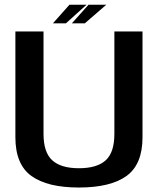

<svg xmlns="http://www.w3.org/2000/svg" viewBox="-20 -812 702 836"><path d="M323.5 4.5Q461 4.5 530.8 -45.8Q600.5 -96 600.5 -214.5V-675H478V-229Q478 -148 440 -113.8Q402 -79.5 323.5 -79.5Q245.5 -79.5 207.5 -114Q169.5 -148.5 169.5 -229V-675H47V-214.5Q47 -96 116.8 -45.8Q186.5 4.5 323.5 4.5ZM293 -710.5H349.5L443 -791.5H365.5ZM210.5 -710.5H267L357 -791.5H282.5Z"/></svg>

Font: Anybody UltraCondensed Thin Medium
Style: Regular
Weight: 500
Version: Version 1.111